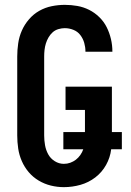

<svg xmlns="http://www.w3.org/2000/svg" viewBox="-20 -763 540 791"><path d="M243 8Q216 8 189.5 1.5Q163 -5 139.5 -19Q116 -33 98.5 -53.5Q81 -74 70 -99Q59 -124 55 -151Q51 -178 51 -205V-530Q51 -557 55 -584.5Q59 -612 70 -637Q81 -662 99.5 -683.5Q118 -705 142 -718.5Q166 -732 193 -737.5Q220 -743 247 -743Q273 -743 298.5 -738.5Q324 -734 347 -722.5Q370 -711 389 -692.5Q408 -674 419.5 -651Q431 -628 437 -602.5Q443 -577 443 -551V-550H332V-551Q332 -569 327 -586.5Q322 -604 311 -618.5Q300 -633 282.5 -640Q265 -647 247 -647Q234 -647 220.5 -643Q207 -639 197 -630Q187 -621 180 -609Q173 -597 169 -584Q165 -571 163.5 -557.5Q162 -544 162 -530V-205Q162 -185 165.5 -165Q169 -145 178.5 -127.5Q188 -110 205.5 -99Q223 -88 243 -88Q257 -88 269.5 -92.5Q282 -97 292.5 -105Q303 -113 311 -124.5Q319 -136 323 -148H241V-219H330V-310H250V-406H441V-219H482V-148H438Q434 -114 417 -83.5Q400 -53 372.5 -32Q345 -11 311.5 -1.5Q278 8 243 8Z"/></svg>

Font: Iosevka SS18
Style: Bold
Weight: 700
Monospace: yes
Designer: Belleve Invis
Foundry: Belleve Invis
Version: Version 25.1.1; ttfautohint (v1.8.4)